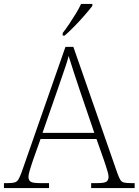

<svg xmlns="http://www.w3.org/2000/svg" viewBox="-23 -951 701 971"><path d="M-3 0V-25H18Q40 -25 51.5 -28.5Q63 -32 70 -43.5Q77 -55 86 -79L308 -714H348L571 -74Q579 -52 585.5 -41.5Q592 -31 603.5 -28Q615 -25 638 -25H658V0H438V-25H470Q505 -25 515.5 -32.5Q526 -40 526 -57Q526 -67 521 -84Q516 -101 510.5 -117.5Q505 -134 502 -143L465 -248H182L145 -144Q142 -135 136.5 -118.5Q131 -102 126 -84.5Q121 -67 121 -57Q121 -40 131.5 -32.5Q142 -25 178 -25H225V0ZM192 -279H454L380 -496Q366 -538 350 -586.5Q334 -635 324 -668Q320 -650 310.5 -621.5Q301 -593 290 -561.5Q279 -530 271 -506ZM294 -784Q309 -803 326.5 -829Q344 -855 360.5 -882Q377 -909 387 -931H444V-921Q431 -904 406 -875Q381 -846 353 -817.5Q325 -789 304 -771H294Z"/></svg>

Font: Noto Serif Malayalam ExtraLight
Style: Regular
Weight: 200
Designer: Indian type Foundry, Jelle Bosma, Monotype Design Team
Foundry: Monotype Imaging Inc.
Version: Version 2.104; ttfautohint (v1.8.4.7-5d5b)